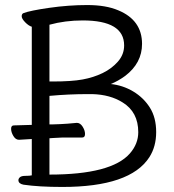

<svg xmlns="http://www.w3.org/2000/svg" viewBox="-20 -731 690 761"><path d="M106 -180Q73 -178 56 -177H55Q42 -177 33 -192Q24 -207 24 -220.5Q24 -234 35 -234L106 -236V-625Q93 -629 79.5 -643Q66 -657 66 -666.5Q66 -676 73 -679Q99 -689 175.5 -700Q252 -711 326 -711Q400 -711 449 -690Q543 -651 543 -557Q543 -481 476 -430Q447 -409 419 -398Q467 -393 508 -368.5Q549 -344 574 -304.5Q599 -265 599 -207.5Q599 -150 572 -108Q496 10 227 10Q134 10 73 1Q53 -3 53 -17Q53 -23 59 -28.5Q65 -34 81.5 -34Q98 -34 106 -36ZM176 -238H190L218 -239Q244 -240 284 -244H285Q298 -244 307.5 -229Q317 -214 317 -200Q317 -186 306 -186H229L190 -184Q183 -184 176 -183V-39Q422 -39 495 -123Q528 -161 528 -207Q528 -287 466 -325Q417 -356 346 -358H327Q253 -358 176 -351ZM472 -551Q472 -650 308 -650Q238 -650 176 -633V-408H189Q264 -408 307.5 -416Q351 -424 387 -441.5Q423 -459 447.5 -487Q472 -515 472 -551Z"/></svg>

Font: Fusion Kai T
Style: Regular
Weight: 400
Designer: Fontworks Inc.
Version: Version 24.134;May 13, 2024